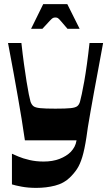

<svg xmlns="http://www.w3.org/2000/svg" viewBox="-20 -703 527 933"><path d="M38 193V44Q47 48 69 57.5Q91 67 123 74.5Q155 82 192 82Q236 82 269.5 69Q303 56 324 35Q335 23 342 10Q349 -3 352 -21H101Q93 -76 85 -125.5Q77 -175 67.5 -228.5Q58 -282 46.5 -346.5Q35 -411 19 -494H84Q90 -439 96.5 -392Q103 -345 109 -307.5Q115 -270 120 -245Q125 -220 128 -210Q133 -195 142 -187.5Q151 -180 175 -177.5Q199 -175 249 -175Q300 -175 323.5 -177.5Q347 -180 356 -187.5Q365 -195 369 -210Q372 -221 377.5 -246Q383 -271 389.5 -308Q396 -345 402.5 -392Q409 -439 415 -494H481Q469 -427 457.5 -366.5Q446 -306 436.5 -253.5Q427 -201 419.5 -158.5Q412 -116 407 -85Q402 -54 400 -36Q391 23 380 59.5Q369 96 354 118.5Q339 141 318 161Q290 188 247.5 199Q205 210 156 210Q117 210 85 204Q53 198 38 193ZM131 -563 190 -683H307L367 -563H308Q285 -590 275 -601.5Q265 -613 260.5 -615.5Q256 -618 249 -618Q242 -618 237 -615.5Q232 -613 221.5 -601.5Q211 -590 186 -563Z"/></svg>

Font: Ojuju ExtraLight
Style: Bold
Weight: 700
Version: Version 1.000